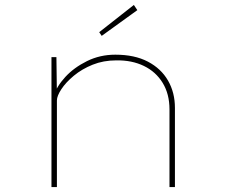

<svg xmlns="http://www.w3.org/2000/svg" viewBox="-20 -756 917 776"><path d="M188 0V-525H208L210 -372L197 -368Q209 -407 244 -445Q279 -483 331.5 -509Q384 -535 446 -535Q524 -535 577.5 -507Q631 -479 659 -430.5Q687 -382 687 -320V0H665V-314Q665 -376 637.5 -421Q610 -466 561.5 -489.5Q513 -513 450 -512Q398 -512 354.5 -494.5Q311 -477 278.5 -450Q246 -423 228 -395.5Q210 -368 210 -350V0H200Q198 0 195 0Q192 0 188 0ZM391 -611 381 -626 521 -736 535 -715Z"/></svg>

Font: Lexend Tera Thin
Style: Regular
Weight: 250
Version: Version 1.007